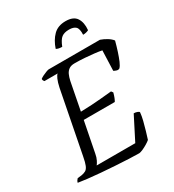

<svg xmlns="http://www.w3.org/2000/svg" viewBox="-220 -1024 1041 1146"><g transform="rotate(-30 301.0 -451.5)"><path d="M399 0Q371 0 329 -2Q287 -4 238.5 -7Q190 -10 142 -14Q94 -18 54.5 -22.5Q15 -27 -8 -31Q-6 -39 -2.5 -44.5Q1 -50 6 -55L33 -58Q52 -61 64 -68Q76 -75 84 -94Q92 -113 99 -151L182 -577Q189 -610 198 -630.5Q207 -651 215 -656H124Q122 -658 119 -662.5Q116 -667 116 -675Q123 -681 136 -687.5Q149 -694 162.5 -699Q176 -704 181 -704H534Q557 -696 578 -683Q599 -670 610 -655Q601 -621 590.5 -588.5Q580 -556 569.5 -531.5Q559 -507 548 -497Q538 -492 526 -496.5Q514 -501 510 -504L515 -642Q496 -646 466 -649.5Q436 -653 401.5 -655.5Q367 -658 332 -658Q308 -658 293.5 -648Q279 -638 271 -620.5Q263 -603 258 -580L221 -389Q263 -390 296 -392Q329 -394 362.5 -397Q396 -400 437 -404L446 -392Q441 -373 435.5 -359.5Q430 -346 425 -338H211L170 -129Q166 -106 157.5 -89Q149 -72 142 -64H408L489 -223Q502 -223 513.5 -218.5Q525 -214 525 -209Q523 -186 515.5 -155.5Q508 -125 499 -95Q490 -65 483 -43Q474 -35 457.5 -25Q441 -15 425 -8Q409 -1 399 0ZM318 -780Q303 -780 292 -783Q281 -786 278 -789Q295 -840 326.5 -871.5Q358 -903 411 -903Q465 -903 485.5 -871.5Q506 -840 501 -789Q496 -786 485.5 -783Q475 -780 462 -780Q464 -821 449.5 -835Q435 -849 404 -849Q371 -849 352.5 -835Q334 -821 318 -780Z"/></g></svg>

Font: Texturina Medium 12pt Light
Style: Italic
Weight: 300
Italic angle: -11°
Version: Version 1.002